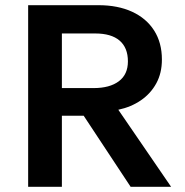

<svg xmlns="http://www.w3.org/2000/svg" viewBox="-20 -720 712 740"><path d="M88.5 0V-700H359.5Q434 -700 489 -674.8Q544 -649.5 574 -602.5Q604 -555.5 604 -490.5Q604 -438.5 582.5 -399Q561 -359.5 523.2 -333.5Q485.5 -307.5 436 -297L639.5 0H483.5L302.5 -274H218.5V0ZM218.5 -380.5H340.5Q403 -380.5 438 -406.8Q473 -433 473 -483.5Q473 -536 441 -563.5Q409 -591 347 -591H218.5Z"/></svg>

Font: Geologica EX Med
Style: Regular
Weight: 500
Designer: Sindre Bremnes, Frode Helland
Foundry: Monokrom Skriftforlag AS
Version: Version 1.010;gftools[0.9.28]